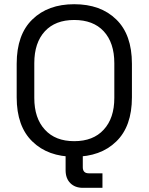

<svg xmlns="http://www.w3.org/2000/svg" viewBox="-20 -734 709 916"><path d="M334 13.7Q209 13.7 134.8 -58.6Q59.6 -130.9 59.6 -269.5Q59.6 -323.2 59.6 -429.7Q59.6 -569.3 134.8 -641.6Q209 -713.9 334 -713.9Q460 -713.9 534.2 -641.6Q609.4 -569.3 609.4 -429.7Q609.4 -377 609.4 -269.5Q609.4 -130.9 534.2 -58.6Q460 13.7 334 13.7ZM334 -60.5Q424.8 -60.5 474.6 -115.2Q525.4 -169.9 525.4 -266.6Q525.4 -322.3 525.4 -432.6Q525.4 -530.3 474.6 -585Q424.8 -638.7 334 -638.7Q244.1 -638.7 194.3 -585Q143.6 -530.3 143.6 -432.6Q143.6 -377.9 143.6 -266.6Q143.6 -169.9 194.3 -115.2Q244.1 -60.5 334 -60.5ZM375 162.1Q337.9 162.1 315.4 139.6Q293 117.2 293 78.1Q293 51.8 293 0Q313.5 0 375 0Q375 15.6 375 63.5Q375 92.8 403.3 92.8Q424.8 92.8 468.8 92.8Q468.8 110.4 468.8 162.1Q445.3 162.1 375 162.1Z"/></svg>

Font: Kadena Space Grotesk
Style: Regular
Weight: 400
Designer: Florian Karsten
Version: Version 2.000